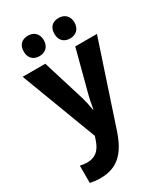

<svg xmlns="http://www.w3.org/2000/svg" viewBox="-240 -857 1043 1204"><g transform="rotate(-30 281.5 -255.0)"><path d="M392 -608C434 -608 465 -634 465 -682C465 -730 434 -756 392 -756C349 -756 320 -732 320 -682C320 -634 349 -608 392 -608ZM170 -608C212 -608 243 -634 243 -682C243 -730 212 -756 170 -756C128 -756 98 -732 98 -682C98 -633 128 -608 170 -608ZM118 246C241 246 309 181 356 39L551 -549H394L314 -245C307 -217 300 -183 295 -150H292C286 -186 279 -216 271 -245L177 -549H13L220 -2L212 22C188 96 149 119 95 119C80 119 62 117 45 113V238C70 243 94 246 118 246Z"/></g></svg>

Font: Noto Sans Mono SemiCondensed ExtraBold
Style: Regular
Weight: 800
Width: 4
Designer: Monotype Design Team
Foundry: Monotype Imaging Inc.
Version: Version 2.014